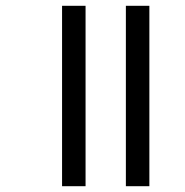

<svg xmlns="http://www.w3.org/2000/svg" viewBox="-20 -642 639 662"><path d="M414 -622H495V0H414ZM194 -622H275V0H194Z"/></svg>

Font: TSCustom
Style: Regular
Weight: 400
Designer: Monotype Design Team
Foundry: Monotype Imaging Inc.
Version: Version 2.004; ttfautohint (v1.8.3) -l 8 -r 50 -G 200 -x 14 